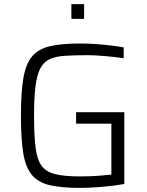

<svg xmlns="http://www.w3.org/2000/svg" viewBox="-20 -908 719 936"><path d="M370 8Q280 8 223.5 -5Q167 -18 136 -54.5Q105 -91 93.5 -160.5Q82 -230 82 -344Q82 -458 94 -527.5Q106 -597 137 -633.5Q168 -670 224.5 -683Q281 -696 370 -696Q404 -696 442.5 -693.5Q481 -691 518 -686.5Q555 -682 583 -677V-624Q537 -631 487.5 -635Q438 -639 407 -639Q342 -639 296.5 -636Q251 -633 222 -619.5Q193 -606 176.5 -574.5Q160 -543 153 -487.5Q146 -432 146 -344Q146 -247 153.5 -188Q161 -129 183.5 -99Q206 -69 251 -58.5Q296 -48 370 -48Q393 -48 421 -49Q449 -50 476.5 -52.5Q504 -55 523 -57V-305H351V-361H586V-11Q537 -2 476.5 3Q416 8 370 8ZM328 -816V-888H390V-816Z"/></svg>

Font: Saira Light
Style: Regular
Weight: 300
Designer: Hector Gatti with collaboration of the Omnibus-Type team
Foundry: Omnibus-Type
Version: Version 1.100; ttfautohint (v1.8.3)